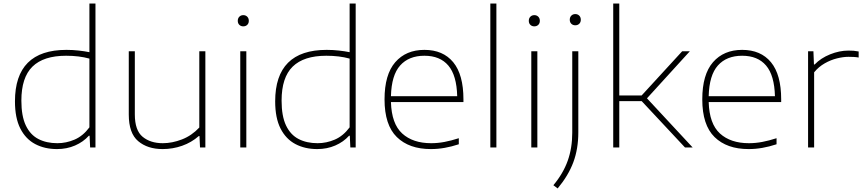

<svg xmlns="http://www.w3.org/2000/svg" viewBox="-20 -828 4849 1078"><path d="M300 9Q231 9 177.8 -19Q124.5 -47 94.2 -106.2Q64 -165.5 64 -259Q64 -548 353 -548Q388.5 -548 421.8 -544.2Q455 -540.5 482 -535V-808H516V0H486L483 -66H479Q447.5 -31 401.2 -11Q355 9 300 9ZM302 -24Q351.5 -24 398.8 -44.2Q446 -64.5 482 -113V-499Q424.5 -515 351 -515Q224.5 -515 162.2 -454Q100 -393 100 -263Q100 -176 125 -123.5Q150 -71 195.5 -47.5Q241 -24 302 -24Z M893 9Q808.5 9 755.8 -35.5Q703 -80 703 -185V-540H737V-186Q737 -96 780.8 -60Q824.5 -24 894 -24Q946.5 -24 1001.5 -45.2Q1056.5 -66.5 1099 -112V-540H1133V0H1103L1100 -64H1096Q1055 -28 1002.5 -9.5Q950 9 893 9Z M1329 0V-540H1363V0ZM1346 -680Q1332.5 -680 1323.8 -688.5Q1315 -697 1315 -711Q1315 -725.5 1323.8 -734.2Q1332.5 -743 1346 -743Q1359.5 -743 1368.2 -734.2Q1377 -725.5 1377 -711Q1377 -697 1368.2 -688.5Q1359.5 -680 1346 -680Z M1761 9Q1692 9 1638.8 -19Q1585.5 -47 1555.2 -106.2Q1525 -165.5 1525 -259Q1525 -548 1814 -548Q1849.5 -548 1882.8 -544.2Q1916 -540.5 1943 -535V-808H1977V0H1947L1944 -66H1940Q1908.5 -31 1862.2 -11Q1816 9 1761 9ZM1763 -24Q1812.5 -24 1859.8 -44.2Q1907 -64.5 1943 -113V-499Q1885.5 -515 1812 -515Q1685.5 -515 1623.2 -454Q1561 -393 1561 -263Q1561 -176 1586 -123.5Q1611 -71 1656.5 -47.5Q1702 -24 1763 -24Z M2399 9Q2277 9 2208 -58.5Q2139 -126 2139 -270Q2139 -409.5 2199.2 -478.8Q2259.5 -548 2363 -548Q2467.5 -548 2524.8 -478.5Q2582 -409 2582 -270V-255H2175Q2178.5 -133 2238.2 -78.5Q2298 -24 2401 -24Q2438 -24 2476 -31.2Q2514 -38.5 2556 -52V-18Q2515 -4.5 2476.5 2.2Q2438 9 2399 9ZM2363 -515Q2275.5 -515 2226.8 -460.5Q2178 -406 2175 -288H2547Q2544 -405 2497.2 -460Q2450.5 -515 2363 -515Z M2733 0V-808H2767V0Z M2963 0V-540H2997V0ZM2980 -680Q2966.5 -680 2957.8 -688.5Q2949 -697 2949 -711Q2949 -725.5 2957.8 -734.2Q2966.5 -743 2980 -743Q2993.5 -743 3002.2 -734.2Q3011 -725.5 3011 -711Q3011 -697 3002.2 -688.5Q2993.5 -680 2980 -680Z M3111 230 3087 212Q3142 146 3167.5 74.5Q3193 3 3193 -83V-540H3227V-85Q3227 8 3199 83Q3171 158 3111 230ZM3210 -686Q3196.5 -686 3187.8 -694.5Q3179 -703 3179 -717Q3179 -731.5 3187.8 -740.2Q3196.5 -749 3210 -749Q3223.5 -749 3232.2 -740.2Q3241 -731.5 3241 -717Q3241 -703 3232.2 -694.5Q3223.5 -686 3210 -686Z M3423 0V-808H3457V-292H3582.5L3810 -540H3853L3612.5 -276L3869 0H3826L3583 -260H3457V0Z M4183 9Q4061 9 3992 -58.5Q3923 -126 3923 -270Q3923 -409.5 3983.2 -478.8Q4043.5 -548 4147 -548Q4251.5 -548 4308.8 -478.5Q4366 -409 4366 -270V-255H3959Q3962.5 -133 4022.2 -78.5Q4082 -24 4185 -24Q4222 -24 4260 -31.2Q4298 -38.5 4340 -52V-18Q4299 -4.5 4260.5 2.2Q4222 9 4183 9ZM4147 -515Q4059.5 -515 4010.8 -460.5Q3962 -406 3959 -288H4331Q4328 -405 4281.2 -460Q4234.5 -515 4147 -515Z M4517 0V-540H4547L4550 -466H4554Q4588.5 -502 4640.8 -523Q4693 -544 4744 -544Q4760 -544 4772.8 -543Q4785.5 -542 4801 -539V-505Q4787.5 -507.5 4773.8 -508.2Q4760 -509 4744 -509Q4714.5 -509 4679.2 -500.2Q4644 -491.5 4610.2 -472.2Q4576.5 -453 4551 -422V0Z"/></svg>

Font: Encode Sans Exp Th
Style: Regular
Weight: 100
Width: 7
Designer: Multiple Designers
Foundry: Impallari Type
Version: Version 3.002; ttfautohint (v1.8.3) -l 8 -r 50 -G 200 -x 14 